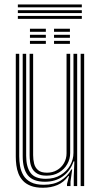

<svg xmlns="http://www.w3.org/2000/svg" viewBox="-20 -844 457 871"><path d="M175 7.7Q142.3 7.7 120.1 -0.8Q97.9 -9.3 84.3 -23.9Q70.7 -38.5 63.6 -56.8Q56.5 -75 54.1 -94.7Q51.6 -114.4 51.6 -133.1V-600H67.2V-135.2Q67.2 -113.3 71 -90.5Q74.9 -67.8 86.2 -48.5Q97.6 -29.2 119.9 -17.5Q142.1 -5.8 179.2 -5.8Q224.1 -5.8 255.2 -24.7Q286.2 -43.6 303.8 -75.4H307.5L299.9 -20.6V0H284L284 -9.6L293.2 -45.2H289.9Q269.5 -16.9 240.3 -4.6Q211.2 7.7 175 7.7ZM345.9 0V-600H361.8V0ZM191.3 -47.2Q165 -47.2 149.6 -56Q134.2 -64.9 126.6 -78.8Q119 -92.7 116.7 -108.8Q114.4 -124.9 114.4 -139.5V-600H130.3V-140.2Q130.3 -119.9 134.8 -101.7Q139.3 -83.5 152.9 -72.1Q166.4 -60.6 193.2 -60.6Q218.4 -60.6 238.5 -72.2Q258.6 -83.8 270.2 -103.9Q281.9 -124 281.9 -148.9V-600H298.4V-150Q298.4 -122.8 285 -99.3Q271.6 -75.8 247.6 -61.5Q223.6 -47.2 191.3 -47.2ZM183.2 -19.5Q129.5 -19.8 106.3 -48.8Q83 -77.8 83 -136V-600H98.7V-137.4Q98.7 -87.2 118.4 -60Q138.2 -32.8 187.9 -32.8Q226.6 -32.8 254.8 -49.9Q283 -67 298.2 -94Q313.3 -121.1 313.3 -150.8V-600H330.1V0H314.6V-44.1L317.4 -111.8H313.6Q298.8 -68.2 264.9 -43.7Q230.9 -19.2 183.2 -19.5ZM225.1 -699.8V-713.5H297.2V-699.8ZM115.9 -645V-658.7H188V-645ZM115.9 -672.4V-686.1H188V-672.4ZM115.9 -699.8V-713.5H188V-699.8ZM225.1 -645V-658.7H297.2V-645ZM225.1 -672.4V-686.1H297.2V-672.4ZM61 -810.7V-823.8H351.2V-810.7ZM61 -758.5V-771.6H351.2V-758.5ZM61 -784.6V-797.7H351.2V-784.6Z"/></svg>

Font: Big Shoulders Inline Text Thin
Style: Regular
Weight: 100
Designer: Patric King
Foundry: XO Type Co
Version: Version 2.002